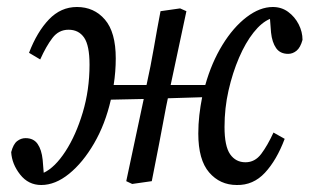

<svg xmlns="http://www.w3.org/2000/svg" viewBox="-20 -518 885 549"><path d="M657 11Q609 11 578 -25Q547 -61 547 -136Q547 -163 550 -189Q553 -215 558 -240L460 -237L455 -213Q445 -160 435 -107Q425 -54 414 0L358 8L341 0L391 -235L297 -233Q281 -163 249 -108Q217 -53 177.5 -21Q138 11 98 11Q61 11 37.5 -19Q14 -49 12 -83Q18 -106 29 -114.5Q40 -123 53 -123Q76 -123 87.5 -106.5Q99 -90 102 -61L105 -24Q137 -39 167 -85Q197 -131 216.5 -196Q236 -261 236 -333Q236 -388 220.5 -410.5Q205 -433 176 -433Q148 -433 130 -409.5Q112 -386 95 -348L63 -367Q86 -427 120 -462.5Q154 -498 200 -498Q249 -498 280 -462Q311 -426 311 -351Q311 -313 305 -275H399Q411 -329 420 -381.5Q429 -434 439 -486L495 -494L513 -486L468 -275H567Q585 -339 616 -389.5Q647 -440 685 -469Q723 -498 760 -498Q785 -498 804 -484Q823 -470 834 -448.5Q845 -427 845 -404Q839 -382 828 -373Q817 -364 804 -364Q781 -364 769.5 -380.5Q758 -397 755 -425L752 -464Q728 -454 705 -425Q682 -396 663.5 -353Q645 -310 633.5 -259.5Q622 -209 622 -155Q622 -100 638 -77Q654 -54 682 -54Q709 -54 727 -78Q745 -102 762 -139L794 -121Q771 -60 737.5 -24Q704 12 657 11Z"/></svg>

Font: Source Serif 4 SmText
Style: Italic
Weight: 400
Italic angle: -12°
Designer: Frank Grießhammer
Foundry: Adobe
Version: Version 4.005;hotconv 1.1.0;makeotfexe 2.6.0